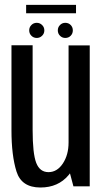

<svg xmlns="http://www.w3.org/2000/svg" viewBox="-20 -788 440 812"><path d="M290.5 0H359.5V-596H270V-77ZM118 -596.5H28.5V-237.5Q28.5 -130 49.8 -62.5Q71 5 151 5Q226 5 270.2 -47.5Q314.5 -100 314.5 -165L270 -185.5Q270 -133 245.8 -96.5Q221.5 -60 185 -60Q148.5 -60 133.2 -99.2Q118 -138.5 118 -238.5ZM135.5 -627.5Q148.5 -627.5 158 -636.8Q167.5 -646 167.5 -659.5Q167.5 -673 158 -682.2Q148.5 -691.5 135.5 -691.5Q122 -691.5 112.8 -682.2Q103.5 -673 103.5 -659.5Q103.5 -646 112.8 -636.8Q122 -627.5 135.5 -627.5ZM256 -627.5Q270 -627.5 279 -636.8Q288 -646 288 -659.5Q288 -673 279 -682.2Q270 -691.5 256 -691.5Q243 -691.5 233.8 -682.2Q224.5 -673 224.5 -659.5Q224.5 -646 233.8 -636.8Q243 -627.5 256 -627.5ZM90.5 -732H301.5V-767.5H90.5Z"/></svg>

Font: Anybody Condensed
Style: Regular
Weight: 400
Width: 3
Designer: Tyler Finck
Foundry: Etcetera Type Company
Version: Version 1.113;gftools[0.9.25]